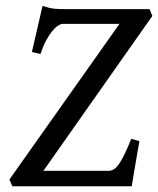

<svg xmlns="http://www.w3.org/2000/svg" viewBox="-20 -647 549 667"><path d="M130.9 -53.7H357.4Q367.2 -53.7 376 -59.3Q384.8 -64.9 393.8 -77.9Q402.8 -90.8 413.1 -112.1Q423.3 -133.3 436 -164.6L464.4 -156.7Q461.4 -140.6 457.8 -119.4Q454.1 -98.1 450.4 -76.4Q446.8 -54.7 443.4 -34.4Q439.9 -14.2 437.5 0H22.9L12.7 -23.4L395 -564H198.2Q190.9 -564 181.2 -557.6Q171.4 -551.3 160.9 -538.3Q150.4 -525.4 139.9 -505.9Q129.4 -486.3 120.6 -459.5L90.8 -466.3L127.9 -627Q139.6 -622.6 149.7 -620.1Q159.7 -617.7 169.2 -616.7Q178.7 -615.7 189.2 -615.5Q199.7 -615.2 212.4 -615.2H499.5L509.3 -591.8Z"/></svg>

Font: Gentium Book Basic
Style: Italic
Weight: 400
Italic angle: -8°
Designer: J. Victor Gaultney and Annie Olsen
Foundry: SIL International
Version: Version 1.102; 2013; Maintenance release